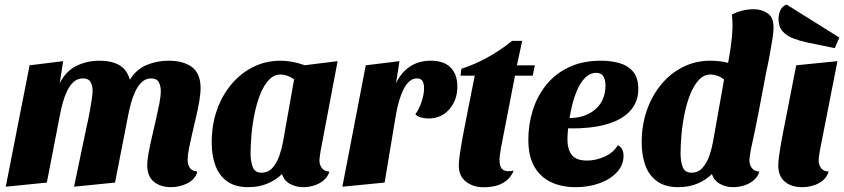

<svg xmlns="http://www.w3.org/2000/svg" viewBox="-20 -794 3670 835"><path d="M723.7 20Q678.3 20 649.3 -3.5Q620.3 -27 620.3 -76Q620.3 -98 626.5 -130.8Q632.7 -163.7 641.3 -200.8Q650 -238 658.5 -275.3Q667 -312.7 673.2 -344.5Q679.3 -376.3 679.3 -398.3Q679.3 -421 670.2 -437Q661 -453 637.3 -453Q613.7 -453 596.5 -436.7Q579.3 -420.3 567.8 -395.3Q556.3 -370.3 549.3 -344Q542.3 -317.7 538.3 -297.3L480.3 0L302 18L356.7 -243.3Q359.7 -255.7 364 -276.2Q368.3 -296.7 372.3 -320Q376.3 -343.3 379.5 -364.8Q382.7 -386.3 382.7 -400.7Q382.7 -421.3 373.7 -437.2Q364.7 -453 340.7 -453Q317 -453 300 -437.5Q283 -422 271.5 -397.7Q260 -373.3 252.8 -346.7Q245.7 -320 241.3 -297.3L183.7 0L5 18L108.7 -510L254.7 -528L239.7 -432Q266.3 -484.7 312 -507.3Q357.7 -530 414 -530Q464 -530 498 -511.2Q532 -492.3 544.7 -447.3Q572.3 -492 617 -511Q661.7 -530 713.3 -530Q778 -530 815.2 -502Q852.3 -474 852.3 -411.7Q852.3 -385.7 846.5 -352.5Q840.7 -319.3 832.3 -283.3Q824 -247.3 815.8 -212.7Q807.7 -178 801.8 -148.5Q796 -119 796 -99.3Q796 -78 805.5 -64.2Q815 -50.3 838.7 -47.7Q828.3 -12.7 794.3 3.7Q760.3 20 723.7 20Z M1059.3 20Q1004.3 20 969.2 -4.5Q934 -29 917.3 -72.7Q900.7 -116.3 900.7 -175Q900.7 -250.3 923.2 -314.8Q945.7 -379.3 986.7 -427.8Q1027.7 -476.3 1082 -503.2Q1136.3 -530 1199.7 -530Q1251 -530 1305.3 -510.3L1448.3 -528L1374.3 -137.7Q1373.3 -129.3 1371.3 -117.3Q1369.3 -105.3 1369.3 -95.7Q1369.3 -77.7 1379.5 -63.5Q1389.7 -49.3 1412.7 -47.7Q1405.3 -24.3 1387 -9.3Q1368.7 5.7 1345.3 12.8Q1322 20 1298.3 20Q1267 20 1241.2 5.8Q1215.3 -8.3 1206.3 -37Q1180.3 -11.3 1143.3 4.3Q1106.3 20 1059.3 20ZM1117.3 -43Q1146.7 -43 1165.5 -64.5Q1184.3 -86 1195 -117.2Q1205.7 -148.3 1210.7 -176.7L1259 -448.7Q1244 -459.7 1228.7 -464.8Q1213.3 -470 1200.7 -470Q1171.7 -470 1149.8 -447Q1128 -424 1112.5 -385.7Q1097 -347.3 1087.5 -301.5Q1078 -255.7 1073.8 -209.5Q1069.7 -163.3 1069.7 -125.3Q1069.7 -94 1078.8 -68.5Q1088 -43 1117.3 -43Z M1469 18 1570.7 -510 1717.3 -528 1702.3 -432Q1724.3 -479 1762.7 -504.5Q1801 -530 1853.3 -530Q1910.3 -530 1939.7 -500.3Q1969 -470.7 1969 -418Q1969 -358 1933.8 -318.3Q1898.7 -278.7 1843.3 -278.7Q1827.3 -278.7 1811.2 -283Q1795 -287.3 1786.3 -297.3Q1802.7 -318.3 1813.5 -351.5Q1824.3 -384.7 1824.3 -411.3Q1824.3 -428.7 1817.8 -440.8Q1811.3 -453 1793 -453Q1776 -453 1761.7 -441.2Q1747.3 -429.3 1736 -407.7Q1724.7 -386 1715.8 -356.2Q1707 -326.3 1701 -290L1652.7 0Z M2082.3 20.3Q2038.3 20.3 2006.8 -3.7Q1975.3 -27.7 1975.3 -74.3Q1975.3 -94.3 1980.2 -126.5Q1985 -158.7 1991.5 -195Q1998 -231.3 2005 -264.3Q2012 -297.3 2015.3 -317.7L2044.7 -465H1982.7L1986.7 -495Q2043.3 -513 2099.5 -543.8Q2155.7 -574.7 2207.3 -616.3H2251L2228 -510H2306L2297 -465H2219.7L2158.7 -150.7Q2156.7 -136.7 2154.7 -124.2Q2152.7 -111.7 2152.3 -100Q2152 -65.7 2168.2 -55.5Q2184.3 -45.3 2214.3 -52Q2201.3 -22.3 2180.2 -6.7Q2159 9 2133.7 14.7Q2108.3 20.3 2082.3 20.3Z M2483.7 20Q2423 20 2376.5 -1.8Q2330 -23.7 2303.8 -69.3Q2277.7 -115 2277.7 -186.3Q2277.7 -250.7 2296.3 -312Q2315 -373.3 2353.7 -422.5Q2392.3 -471.7 2452.2 -500.8Q2512 -530 2594.3 -530Q2637 -530 2673.7 -519.7Q2710.3 -509.3 2733.2 -482.5Q2756 -455.7 2756 -406.7Q2756 -356 2726.7 -319Q2697.3 -282 2640.8 -261Q2584.3 -240 2502.7 -236.3Q2490.3 -235.7 2476.7 -235.7Q2463 -235.7 2450.7 -236Q2449.7 -224 2448.7 -211.5Q2447.7 -199 2447.7 -189.3Q2447.7 -144.7 2466.7 -120.2Q2485.7 -95.7 2532.7 -95.7Q2571.7 -95.7 2609.8 -113Q2648 -130.3 2667 -162.7Q2681 -155.3 2686.3 -143.5Q2691.7 -131.7 2691.7 -116.3Q2691.7 -76.3 2663.2 -45.3Q2634.7 -14.3 2587.5 2.8Q2540.3 20 2483.7 20ZM2457 -280.7Q2491.7 -280.7 2520.3 -290.8Q2549 -301 2570 -319.3Q2591 -337.7 2602.2 -364Q2613.3 -390.3 2613.3 -422.3Q2612.7 -447.7 2603.5 -462.5Q2594.3 -477.3 2572.3 -477.3Q2552.7 -477.3 2534.8 -464.3Q2517 -451.3 2502.3 -426.3Q2487.7 -401.3 2476.2 -364.7Q2464.7 -328 2457 -280.7Z M2929.3 20Q2874.3 20 2839.2 -4.5Q2804 -29 2787.3 -72.7Q2770.7 -116.3 2770.7 -175Q2770.7 -250.3 2793.3 -314.8Q2816 -379.3 2856.5 -427.8Q2897 -476.3 2951.5 -503.2Q3006 -530 3069.3 -530Q3092.7 -530 3116.5 -526.8Q3140.3 -523.7 3157 -516.3L3313 -485Q3298 -404.7 3281.5 -318Q3265 -231.3 3244.3 -137.7Q3243.3 -129.3 3241.3 -117.3Q3239.3 -105.3 3239.3 -95.7Q3239.3 -77.7 3249.5 -63.5Q3259.7 -49.3 3282.7 -47.7Q3275.3 -24.3 3257 -9.3Q3238.7 5.7 3215.3 12.8Q3192 20 3168.3 20Q3137 20 3111.2 5.8Q3085.3 -8.3 3076.3 -37Q3050.3 -11.3 3013.3 4.3Q2976.3 20 2929.3 20ZM2987.3 -43Q3016.7 -43 3035.5 -64.5Q3054.3 -86 3065 -117.2Q3075.7 -148.3 3080.7 -176.7L3129 -448.7Q3114 -459.7 3098.7 -464.8Q3083.3 -470 3070.7 -470Q3041.7 -470 3019.8 -447Q2998 -424 2982.5 -385.7Q2967 -347.3 2957.5 -301.5Q2948 -255.7 2943.8 -209.5Q2939.7 -163.3 2939.7 -125.3Q2939.7 -94 2948.8 -68.5Q2958 -43 2987.3 -43ZM3311 -474.3 3139.7 -484.7Q3150.3 -538 3157.3 -585.3Q3164.3 -632.7 3165.7 -672Q3165.7 -687.7 3165.2 -701.8Q3164.7 -716 3162.7 -730.3Q3180.7 -740.7 3206.5 -747.3Q3232.3 -754 3257.7 -754Q3292.7 -754 3319 -735.8Q3345.3 -717.7 3344 -670.3Q3344 -656 3339.7 -627.2Q3335.3 -598.3 3328.2 -559.3Q3321 -520.3 3311 -474.3Z M3467.7 20Q3422.3 20 3393.5 -3.7Q3364.7 -27.3 3364.7 -74.3Q3364.7 -91.7 3368.5 -119.2Q3372.3 -146.7 3377.8 -177.2Q3383.3 -207.7 3388.8 -235Q3394.3 -262.3 3397.7 -279.7L3442.7 -510L3622 -528L3545.3 -137.7Q3544.3 -129.7 3542.3 -117.7Q3540.3 -105.7 3540.3 -95.7Q3540.3 -77.7 3550.5 -63.5Q3560.7 -49.3 3583.7 -47.7Q3576.7 -24.3 3558.7 -9.3Q3540.7 5.7 3516.5 12.8Q3492.3 20 3467.7 20ZM3610.3 -584.7 3490.3 -609.3Q3457.7 -616.3 3429.2 -627.3Q3400.7 -638.3 3383.2 -658.2Q3365.7 -678 3365.7 -710.7Q3365.7 -731 3373.7 -749Q3381.7 -767 3400.7 -774.3L3630.3 -630.7Z"/></svg>

Font: Sansita Swashed Light
Style: Regular
Weight: 300
Designer: Pablo Cosgaya
Foundry: Omnibus-Type
Version: Version 1.003